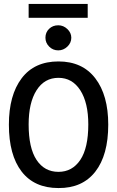

<svg xmlns="http://www.w3.org/2000/svg" viewBox="-20 -941 590 972"><path d="M276 11Q154 11 89.5 -72.5Q25 -156 25 -310Q25 -459 89.5 -544.5Q154 -630 276 -630Q397 -630 462.5 -544.5Q528 -459 528 -310Q528 -156 462.5 -72Q397 12 276 11ZM276 -71Q346 -71 386.5 -131.5Q427 -192 427 -311Q427 -421 386.5 -484Q346 -547 276 -547Q205 -547 165 -484Q125 -421 125 -311Q125 -192 165 -131.5Q205 -71 276 -71ZM275 -686Q248 -686 229 -705Q210 -724 210 -750Q210 -777 228.5 -795Q247 -813 275 -813Q301 -813 321 -794Q341 -775 341 -750Q341 -724 321 -705Q301 -686 275 -686ZM125 -851V-921H424V-851Z"/></svg>

Font: Inconsolata SemiExpanded SemiBold
Style: Regular
Weight: 600
Width: 6
Monospace: yes
Designer: Raph Levien, Cyreal, Brenton Simpson
Foundry: Raph Levien, Cyreal, Google
Version: Version 3.001; ttfautohint (v1.8.2.53-6de2)